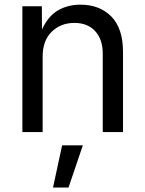

<svg xmlns="http://www.w3.org/2000/svg" viewBox="-20 -573 631 833"><path d="M165 -327.1V0H77.1V-545.9H161.6L162.1 -444.8Q188.5 -502.9 231.2 -527.8Q273.9 -552.7 329.1 -552.7Q412.1 -552.7 462.9 -501.5Q513.7 -450.2 513.7 -346.7V0H425.8V-339.4Q425.8 -402.3 392.8 -438Q359.9 -473.6 302.7 -473.6Q243.7 -473.6 204.3 -435.3Q165 -397 165 -327.1ZM210 240.7 249.5 57.6H339.4L277.3 240.7Z"/></svg>

Font: Inter-Regular
Style: Regular
Weight: 400
Designer: Rasmus Andersson
Foundry: rsms
Version: Version 4.000;git-a52131595